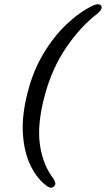

<svg xmlns="http://www.w3.org/2000/svg" viewBox="-20 -750 491 889"><path d="M109 -326Q134.5 -424.5 182.5 -504Q230.5 -583.5 290.8 -640Q351 -696.5 413 -725.5Q439.5 -736 448.5 -723.5Q457 -709.5 432.5 -688Q355 -629.5 288.2 -532.5Q221.5 -435.5 187 -307.5Q151 -173 165 -78.8Q179 15.5 228 78Q234 88 235.8 96.5Q237.5 105 231.5 111.5Q220 125 201.5 114.5Q154 82 122.8 19.2Q91.5 -43.5 86 -131Q80.5 -218.5 109 -326Z"/></svg>

Font: Fraunces 144pt S100
Style: Italic
Weight: 400
Italic angle: -16°
Version: Version 1.000; ttfautohint (v1.8.3)